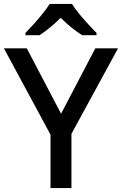

<svg xmlns="http://www.w3.org/2000/svg" viewBox="-20 -961 623 981"><path d="M292 -380 467 -714H583L345 -277V0H238V-273L0 -714H117ZM348 -941Q361 -919 383.5 -891.5Q406 -864 430.5 -837.5Q455 -811 473 -793V-781H400Q374 -797 345.5 -820Q317 -843 290 -870Q263 -843 235.5 -820.5Q208 -798 182 -781H110V-793Q129 -812 152.5 -838Q176 -864 198 -891.5Q220 -919 234 -941Z"/></svg>

Font: Noto Sans Armenian Medium
Style: Regular
Weight: 500
Designer: Monotype Design Team
Foundry: Monotype Imaging Inc.
Version: Version 2.007